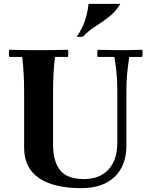

<svg xmlns="http://www.w3.org/2000/svg" viewBox="-20 -960 782 995"><path d="M401 15Q258 15 181.5 -37.5Q105 -90 105 -195V-490Q105 -535 102.5 -579.5Q100 -624 95 -665H28Q24 -684 28 -702Q63 -701 104.5 -700.5Q146 -700 180 -700Q215 -700 256.5 -700.5Q298 -701 332 -702Q336 -684 332 -665H265Q260 -624 257.5 -579.5Q255 -535 255 -490V-211Q255 -124 291.5 -78Q328 -32 416 -32Q496 -32 542 -81.5Q588 -131 588 -221V-490Q588 -535 584.5 -574Q581 -613 573 -665H486Q482 -684 486 -702Q528 -701 561 -700.5Q594 -700 613 -700Q630 -700 656.5 -700.5Q683 -701 717 -702Q721 -684 717 -665H650Q642 -613 638.5 -574Q635 -535 635 -490V-205Q635 -102 574 -43.5Q513 15 401 15ZM604 -940Q578 -898 543.5 -871.5Q509 -845 474 -823Q439 -801 410 -770Q394 -767 378 -770Q404 -808 418.5 -848Q433 -888 439 -940Z"/></svg>

Font: Poltawski Nowy
Style: Bold
Weight: 700
Designer: Adam Pótawski, Mateusz Machalski, Borys Kosmynka, Ania Wieluska
Foundry: Capitalics.wtf
Version: Version 1.001;gftools[0.9.25]